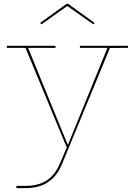

<svg xmlns="http://www.w3.org/2000/svg" viewBox="-20 -761 696 991"><path d="M392.5 -524.5H640.5V-514L547.5 -513.5L299.5 87Q275.5 146.5 229.2 178.2Q183 210 110 210H64.5V198.5H110Q179 198.5 221.8 169.8Q264.5 141 288.5 84.5L327.5 -6.5L326.5 5L111.5 -514H15V-524.5H266.5V-514H125L334.5 -2L323 -14.5H335L327.5 -6L534.5 -514H392.5ZM332 -741 468 -643 462 -635 327.5 -730 193.5 -635 187.5 -643 323.5 -741Z"/></svg>

Font: Hepta Slab ExtraLight Thin
Style: Regular
Weight: 250
Version: Version 1.102